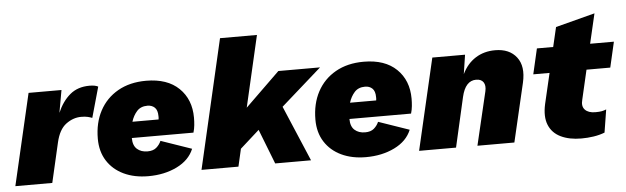

<svg xmlns="http://www.w3.org/2000/svg" viewBox="-57 -871 3410 1046"><g transform="rotate(-5 1648.5 -348.0)"><path d="M-10 0 106 -500H286L264 -377Q290 -438 332.5 -474Q375 -510 440 -510Q457 -510 468.5 -507.5Q480 -505 487 -501L440 -334Q430 -338 416 -341.5Q402 -345 380 -345Q336 -345 297 -316Q258 -287 242 -217L192 0Z M717 9Q641 9 583 -18.5Q525 -46 492.5 -97Q460 -148 460 -218Q460 -305 495 -370.5Q530 -436 595 -473Q660 -510 749 -510Q865 -510 928.5 -448.5Q992 -387 992 -287Q992 -267 990 -246.5Q988 -226 982 -206H645Q645 -165 667 -145.5Q689 -126 724 -126Q755 -126 772.5 -141Q790 -156 799 -177L967 -119Q942 -58 873.5 -24.5Q805 9 717 9ZM745 -374Q708 -374 687 -350.5Q666 -327 656 -294H799Q800 -299 800 -303Q800 -307 800 -312Q800 -345 784.5 -359.5Q769 -374 745 -374Z M1373 -706 1283 -316 1472 -500H1700L1478 -304L1607 0H1411L1337 -190L1232 -96L1210 0H1008L1171 -706Z M1907 9Q1831 9 1773 -18.5Q1715 -46 1682.5 -97Q1650 -148 1650 -218Q1650 -305 1685 -370.5Q1720 -436 1785 -473Q1850 -510 1939 -510Q2055 -510 2118.5 -448.5Q2182 -387 2182 -287Q2182 -267 2180 -246.5Q2178 -226 2172 -206H1835Q1835 -165 1857 -145.5Q1879 -126 1914 -126Q1945 -126 1962.5 -141Q1980 -156 1989 -177L2157 -119Q2132 -58 2063.5 -24.5Q1995 9 1907 9ZM1935 -374Q1898 -374 1877 -350.5Q1856 -327 1846 -294H1989Q1990 -299 1990 -303Q1990 -307 1990 -312Q1990 -345 1974.5 -359.5Q1959 -374 1935 -374Z M2198 0 2314 -500H2493L2477 -395Q2504 -451 2550.5 -480.5Q2597 -510 2658 -510Q2736 -510 2775 -459.5Q2814 -409 2794 -321L2719 0H2517L2586 -292Q2593 -323 2581 -341Q2569 -359 2541 -359Q2482 -359 2462 -272L2400 0Z M3085 10Q3019 10 2972.5 -12.5Q2926 -35 2907.5 -80.5Q2889 -126 2904 -194L2943 -361H2854L2886 -500H2975L3000 -607L3215 -663L3177 -500H3307L3275 -361H3145L3108 -201Q3098 -165 3116.5 -145.5Q3135 -126 3173 -126Q3196 -126 3208.5 -128.5Q3221 -131 3233 -136L3213 -11Q3185 0 3152 5Q3119 10 3085 10Z"/></g></svg>

Font: Work Sans ExtraBold
Style: Italic
Weight: 800
Italic angle: -13°
Designer: Wei Huang
Foundry: Wei Huang
Version: Version 2.012; ttfautohint (v1.8.3)